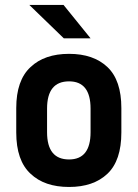

<svg xmlns="http://www.w3.org/2000/svg" viewBox="-20 -741 550 767"><path d="M233.9 -721.2 341.8 -587.9H234.9L97.2 -721.2ZM102.1 -46.9Q44.9 -99.6 44.9 -211.9V-309.1Q44.9 -420.4 102.1 -473.1Q157.7 -525.9 255.9 -525.9Q353.5 -525.9 409.2 -473.1Q464.8 -420.4 464.8 -309.1V-211.9Q464.8 -99.6 409.2 -46.9Q353.5 5.9 255.9 5.9Q157.7 5.9 102.1 -46.9ZM341.8 -307.1Q341.8 -416 255.9 -416Q168 -416 168 -307.1V-212.9Q168 -104 255.9 -104Q341.8 -104 341.8 -212.9Z"/></svg>

Font: D-DIN-PRO
Style: Bold
Weight: 700
Designer: Charles Nix
Foundry: Datto Inc.
Version: Version 1.000;hotconv 1.0.109;makeotfexe 2.5.65596